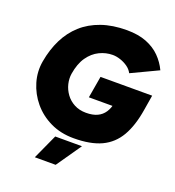

<svg xmlns="http://www.w3.org/2000/svg" viewBox="-159 -836 1055 1160"><g transform="rotate(20 368.0 -256.0)"><path d="M377 12Q294 12 227.5 -20Q161 -52 116 -106Q71 -160 51.5 -226.5Q32 -293 44 -361Q58 -441 90 -505.5Q122 -570 173 -616Q224 -662 295.5 -687Q367 -712 458 -712Q532 -712 585 -691Q638 -670 673.5 -634Q709 -598 730 -553L559 -472Q548 -494 526 -509.5Q504 -525 478 -533.5Q452 -542 429 -542Q385 -542 344 -522Q303 -502 273.5 -460Q244 -418 233 -350Q228 -318 236 -284.5Q244 -251 265 -222Q286 -193 319 -175.5Q352 -158 395 -158Q438 -158 467 -171.5Q496 -185 513.5 -211.5Q531 -238 538 -278L720 -295Q703 -189 663.5 -121Q624 -53 555 -20.5Q486 12 377 12ZM380 -252 404 -392H736L720 -295L608 -252ZM197 200 270 40H442L331 200Z"/></g></svg>

Font: Figtree Light Black
Style: Italic
Weight: 900
Italic angle: -9.5°
Version: Version 2.000